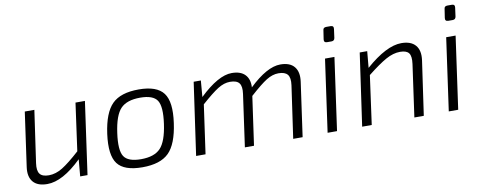

<svg xmlns="http://www.w3.org/2000/svg" viewBox="-61 -970 3167 1264"><g transform="rotate(-10 1522.5 -338.0)"><path d="M508 -484 440 0H391L401 -113Q273 12 170 12Q105 12 75.5 -23Q46 -58 55 -122L106 -484H170L120 -136Q113 -87 129.5 -65Q146 -43 190 -43Q236 -43 282 -71.5Q328 -100 401 -166L445 -484Z M1059 -239Q1040 -101 983 -44.5Q926 12 806 12Q684 12 640 -46.5Q596 -105 615 -245Q634 -383 691 -440Q748 -497 869 -497Q990 -497 1034.5 -437.5Q1079 -378 1059 -239ZM869 -442Q780 -442 738.5 -398.5Q697 -355 681 -239Q665 -126 692 -84Q719 -42 806 -42Q895 -42 936.5 -86Q978 -130 994 -245Q1010 -358 983 -400Q956 -442 869 -442Z M1283 -484 1274 -375Q1401 -497 1491 -497Q1550 -497 1579.5 -466.5Q1609 -436 1606 -381Q1727 -497 1816 -497Q1880 -497 1909 -461.5Q1938 -426 1929 -362L1878 0H1815L1865 -349Q1872 -399 1854.5 -420.5Q1837 -442 1794 -442Q1754 -442 1713 -416.5Q1672 -391 1599 -325L1553 0H1492L1541 -349Q1548 -398 1531.5 -420Q1515 -442 1470 -442Q1430 -442 1388.5 -416Q1347 -390 1275 -326L1229 0H1166L1235 -484Z M2157 -688H2186Q2208 -688 2205 -666L2197 -607Q2194 -588 2175 -588H2146Q2123 -588 2126 -610L2135 -669Q2136 -688 2157 -688ZM2108 0H2045L2113 -484H2176Z M2395 -484 2385 -374Q2525 -497 2625 -497Q2689 -497 2719 -462Q2749 -427 2740 -362L2688 0H2625L2674 -349Q2681 -400 2665.5 -421Q2650 -442 2607 -442Q2561 -442 2511.5 -414.5Q2462 -387 2385 -326L2340 0H2276L2345 -484Z M2967 -688H2996Q3018 -688 3015 -666L3007 -607Q3004 -588 2985 -588H2956Q2933 -588 2936 -610L2945 -669Q2946 -688 2967 -688ZM2918 0H2855L2923 -484H2986Z"/></g></svg>

Font: Exo 2.0 Light
Style: Italic
Weight: 300
Italic angle: -8°
Designer: Natanael Gama
Version: Version 1.001;PS 001.001;hotconv 1.0.70;makeotf.lib2.5.58329